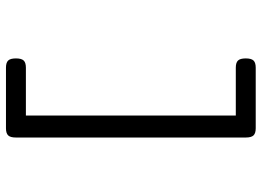

<svg xmlns="http://www.w3.org/2000/svg" viewBox="-136 -544 873 640"><g transform="rotate(-90 300.0 -224.5)"><path d="M394 125.5Q410.6 125.5 417.7 132.8Q424.8 140.1 424.8 158.7Q424.8 177.2 417.7 184.6Q410.6 191.9 394 191.9H191.9Q175.3 191.9 168.2 184.6Q161.1 177.2 161.1 158.7V-607.4Q161.1 -626 168.2 -633.3Q175.3 -640.6 191.9 -640.6H394Q410.6 -640.6 417.7 -633.3Q424.8 -626 424.8 -607.4Q424.8 -588.9 417.7 -581.5Q410.6 -574.2 394 -574.2H234.4V125.5Z"/></g></svg>

Font: Courier Prime
Style: Regular
Weight: 400
Designer: Alan Dague-Greene
Foundry: Quote-Unquote Apps
Version: Version 1.203